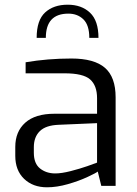

<svg xmlns="http://www.w3.org/2000/svg" viewBox="-20 -791 585 817"><path d="M45 -128V-166Q45 -231 87.5 -269Q130 -307 212 -307H393V-373Q393 -427 363.5 -453Q334 -479 255 -479H89V-526Q183 -542 284 -542Q381 -542 426.5 -502.5Q472 -463 472 -377V0H411L396 -61Q389 -55 352.5 -38Q316 -21 269 -7.5Q222 6 180 6Q120 6 82.5 -30Q45 -66 45 -128ZM393 -99V-267L230 -260Q175 -258 149.5 -233Q124 -208 124 -165V-141Q124 -95 150.5 -74Q177 -53 215 -53Q242 -53 281 -63Q320 -73 351.5 -84Q383 -95 393 -99ZM399 -630H360Q360 -684 335 -708.5Q310 -733 271 -733Q175 -733 175 -630H136Q136 -705 172 -738Q208 -771 268 -771Q327 -771 363 -737Q399 -703 399 -630Z"/></svg>

Font: Exo
Style: Regular
Weight: 400
Designer: Natanael Gama
Foundry: Natanael Gama
Version: Version 1.500; ttfautohint (v1.6)